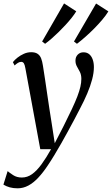

<svg xmlns="http://www.w3.org/2000/svg" viewBox="-70 -826 638 1094"><path d="M74.5 -437.5Q71 -457.5 65.8 -465.5Q60.5 -473.5 51 -473.5Q41.5 -473.5 32.5 -468Q23.5 -462.5 13 -453L3.5 -472Q13.5 -485 29.8 -497.8Q46 -510.5 66 -519.5Q86 -528.5 108 -528.5Q131 -528.5 144.5 -519.2Q158 -510 164.5 -493Q171 -476 174.5 -452.5Q180.5 -414.5 186.8 -373Q193 -331.5 199.2 -288.5Q205.5 -245.5 212 -202.8Q218.5 -160 225 -120L242 -10L293 -109Q320.5 -164 339.8 -205Q359 -246 370.8 -276.8Q382.5 -307.5 388 -331.5Q393.5 -355.5 393.5 -376.5Q393.5 -400 385 -416.5Q376.5 -433 368.2 -447.5Q360 -462 360 -480.5Q360 -501.5 373 -514.8Q386 -528 405.5 -528Q425.5 -528 438.5 -517Q451.5 -506 458.2 -487Q465 -468 465 -443.5Q465 -411.5 455 -373.5Q445 -335.5 427.2 -293.5Q409.5 -251.5 385 -205.5Q370 -176 352.5 -143.2Q335 -110.5 316.5 -76.5Q298 -42.5 278.8 -8.8Q259.5 25 240.2 57Q221 89 202 117Q175.5 157 148.2 186.2Q121 215.5 91.8 231.2Q62.5 247 30.5 247Q5.5 247 -14.2 241.5Q-34 236 -50.5 226L-26.5 149Q-15 159 5.5 172.2Q26 185.5 54.5 185.5Q86 185.5 113 166Q140 146.5 166.5 110.2Q193 74 221 24H159.5ZM187 -576.5 170 -589.5 295 -806.5 364.5 -761.5Q353.5 -743.5 337.8 -723.8Q322 -704 303.5 -684Q285 -664 265 -644.2Q245 -624.5 225.2 -607.2Q205.5 -590 187 -576.5ZM368.5 -576.5 351.5 -589.5 477.5 -806 547.5 -761Q533.5 -738 512.2 -713Q491 -688 466.5 -663.2Q442 -638.5 416.5 -616Q391 -593.5 368.5 -576.5Z"/></svg>

Font: Merriweather 120pt
Style: Italic
Weight: 400
Italic angle: -7.8°
Version: Version 2.101